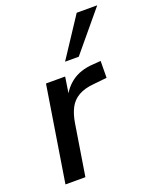

<svg xmlns="http://www.w3.org/2000/svg" viewBox="-141 -840 752 923"><g transform="rotate(-20 235.0 -378.5)"><path d="M32 0 110 -488H208L190 -371H179Q198 -425 242 -459Q286 -493 354 -497L394 -500L393 -414L326 -407Q277 -403 246 -385Q215 -367 199 -336Q183 -305 176 -262L134 0ZM232 -555 365 -757H470L302 -555Z"/></g></svg>

Font: Nunito Sans 12pt SemiBold
Style: Italic
Weight: 600
Italic angle: -9°
Designer: Vernon Adams
Foundry: Vernon Adams
Version: Version 3.101;gftools[0.9.27]